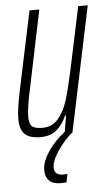

<svg xmlns="http://www.w3.org/2000/svg" viewBox="-52 -545 441 782"><g transform="rotate(-5 168.5 -154.0)"><path d="M337 -510 230 0Q200 23 170.5 65.5Q141 108 141 137Q141 168 179 168L195 167L188 201Q178 202 164 202Q133 202 117.5 186.5Q102 171 102 143Q102 110 128.5 69.5Q155 29 199 -5L210 -71H206Q191 -36 166 -14Q141 8 99 8Q55 8 35 -11Q15 -30 15 -74Q15 -111 31 -188L99 -510H139L74 -197Q56 -116 56 -80Q56 -49 68 -39Q80 -29 111 -29Q150 -29 174.5 -58Q199 -87 212.5 -129.5Q226 -172 242 -245L298 -510Z"/></g></svg>

Font: Saira Ultra Condensed ExLight
Style: Italic
Weight: 200
Width: 1
Italic angle: -12°
Designer: Hector Gatti with collaboration of the Omnibus-Type team
Foundry: Omnibus-Type
Version: Version 1.001; ttfautohint (v1.8)